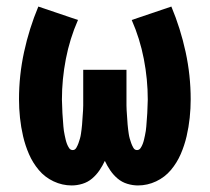

<svg xmlns="http://www.w3.org/2000/svg" viewBox="-20 -558 640 586"><path d="M401 8Q385 8 368.5 3Q352 -2 339 -13Q326 -24 316.5 -38Q307 -52 300 -67Q293 -52 283.5 -38Q274 -24 261 -13Q248 -2 231.5 3Q215 8 199 8Q170 8 143.5 -4.5Q117 -17 98.5 -39Q80 -61 68.5 -87.5Q57 -114 50.5 -142Q44 -170 41 -198.5Q38 -227 38 -255Q38 -328 53.5 -399.5Q69 -471 97 -538L218 -497Q193 -440 181 -378Q169 -316 169 -254Q169 -247 169.5 -240Q170 -233 170 -226.5Q170 -220 170.5 -213Q171 -206 171.5 -199Q172 -192 172.5 -185.5Q173 -179 173.5 -172Q174 -165 175 -158.5Q176 -152 177.5 -145Q179 -138 180.5 -131.5Q182 -125 184.5 -118.5Q187 -112 191 -106Q195 -100 202 -100Q209 -100 213 -107Q217 -114 219.5 -121Q222 -128 224 -135Q226 -142 227 -149Q228 -156 229 -163.5Q230 -171 230.5 -178Q231 -185 231.5 -192.5Q232 -200 232.5 -207Q233 -214 233.5 -221.5Q234 -229 234 -236Q234 -243 234 -250.5Q234 -258 234 -265V-345H366V-265Q366 -258 366 -250.5Q366 -243 366 -236Q366 -229 366.5 -221.5Q367 -214 367.5 -207Q368 -200 368.5 -192.5Q369 -185 369.5 -178Q370 -171 371 -163.5Q372 -156 373 -149Q374 -142 376 -135Q378 -128 380.5 -121Q383 -114 387 -107Q391 -100 398 -100Q405 -100 409 -106Q413 -112 415.5 -118.5Q418 -125 419.5 -131.5Q421 -138 422.5 -145Q424 -152 425 -158.5Q426 -165 426.5 -172Q427 -179 427.5 -185.5Q428 -192 428.5 -199Q429 -206 429.5 -213Q430 -220 430 -226.5Q430 -233 430.5 -240Q431 -247 431 -254Q431 -316 419 -378Q407 -440 382 -497L503 -538Q531 -471 546.5 -399.5Q562 -328 562 -255Q562 -227 559 -198.5Q556 -170 549.5 -142Q543 -114 531.5 -87.5Q520 -61 501.5 -39Q483 -17 456.5 -4.5Q430 8 401 8Z"/></svg>

Font: Iosevka Curly Heavy Extended
Style: Regular
Weight: 900
Width: 7
Monospace: yes
Designer: Belleve Invis
Foundry: Belleve Invis
Version: Version 11.1.0; ttfautohint (v1.8.3)